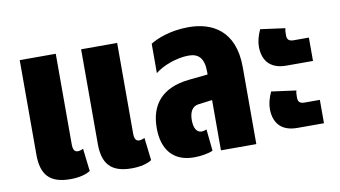

<svg xmlns="http://www.w3.org/2000/svg" viewBox="-62 -701 1507 850"><g transform="rotate(-10 691.0 -276.0)"><path d="M193 10C231 10 264 2 283 -11L271 -113C264 -109 253 -106 247 -106C231 -106 225 -118 225 -142V-548H63V-123C63 -35 98 10 193 10ZM469 10C507 10 540 2 559 -11L547 -113C540 -109 529 -106 523 -106C507 -106 501 -118 501 -142V-548H339V-123C339 -35 374 10 469 10Z M749 10C781 10 815 4 834 -5L824 -102C819 -100 810 -97 801 -97C779 -97 767 -119 767 -154C767 -190 780 -214 808 -218L871 -226V0H1030V-346C1030 -512 928 -562 824 -562C743 -562 681 -537 651 -518V-386C684 -413 747 -438 803 -438C847 -438 871 -414 871 -354V-341L784 -332C664 -319 608 -252 608 -146C608 -47 658 10 749 10Z M1221 -319H1341V-424H1273C1251 -424 1243 -433 1243 -451C1243 -463 1243 -474 1246 -483L1135 -498C1123 -472 1116 -446 1116 -423C1116 -368 1142 -319 1221 -319ZM1221 -39H1341V-144H1273C1251 -144 1243 -153 1243 -171C1243 -183 1243 -194 1246 -203L1135 -218C1123 -192 1116 -166 1116 -143C1116 -88 1142 -39 1221 -39Z"/></g></svg>

Font: Noto Sans Thai ExtCond Blk
Style: Regular
Weight: 900
Width: 2
Designer: Monotype Design Team
Foundry: Monotype Imaging Inc.
Version: Version 2.002